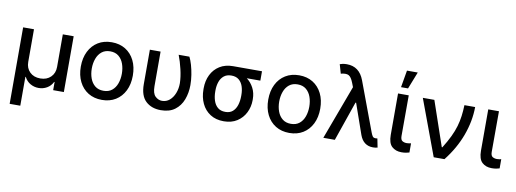

<svg xmlns="http://www.w3.org/2000/svg" viewBox="-71 -1212 4974 1849"><g transform="rotate(10 2415.5 -287.5)"><path d="M175.4 202.4H71.4V-545.5H177.6V-226.2Q177.6 -165.1 216.3 -127.3Q255 -89.5 318.5 -89.5Q382.1 -89.5 420.8 -127.7Q459.5 -165.8 459.5 -226.2V-545.5H565.7V0H461.3V-79.9H457Q436.8 -39.1 399.7 -17.8Q362.6 3.6 318.5 3.6Q274.5 3.6 237.4 -17.8Q200.3 -39.1 179.7 -79.9H175.4Z M938.2 11Q861.5 11 804.3 -24.1Q747.2 -59.3 715.6 -122.7Q683.9 -186.1 683.9 -270.2Q683.9 -355.1 715.6 -418.7Q747.2 -482.2 804.3 -517.4Q861.5 -552.6 938.2 -552.6Q1015.3 -552.6 1072.3 -517.4Q1129.3 -482.2 1160.9 -418.7Q1192.5 -355.1 1192.5 -270.2Q1192.5 -186.1 1160.9 -122.7Q1129.3 -59.3 1072.3 -24.1Q1015.3 11 938.2 11ZM938.6 -78.1Q988.6 -78.1 1021.1 -104.4Q1053.6 -130.7 1069.4 -174.5Q1085.2 -218.4 1085.2 -270.6Q1085.2 -322.8 1069.4 -366.8Q1053.6 -410.9 1021.1 -437.3Q988.6 -463.8 938.6 -463.8Q888.5 -463.8 855.8 -437.3Q823.2 -410.9 807.2 -366.8Q791.2 -322.8 791.2 -270.6Q791.2 -218.4 807.2 -174.5Q823.2 -130.7 855.8 -104.4Q888.5 -78.1 938.6 -78.1Z M1514.2 9.9Q1423.3 9.9 1367 -42.8Q1310.7 -95.5 1310.7 -208.8V-545.5H1415.5V-207.4Q1415.5 -136.7 1444.6 -108.7Q1473.7 -80.6 1510.7 -80.6Q1552.6 -80.6 1584.2 -107.4Q1615.8 -134.2 1633.5 -179Q1651.3 -223.7 1651.3 -277Q1649.9 -339.5 1632.8 -412.1Q1615.8 -484.7 1592.3 -545.5H1697.4Q1712.7 -515.6 1725.5 -471.4Q1738.3 -427.2 1746.3 -376.6Q1754.3 -326 1754.3 -277Q1754.3 -200.6 1729.4 -135.1Q1704.5 -69.6 1651.6 -29.8Q1598.7 9.9 1514.2 9.9Z M2129.6 9.9Q2052.2 9.9 1997.5 -25.4Q1942.8 -60.7 1914.1 -121.6Q1885.3 -182.5 1885.3 -258.5V-269.9Q1885.3 -343.4 1914.1 -401.8Q1942.8 -460.2 1997.2 -494.3Q2051.5 -528.4 2128.2 -528.4H2410.2V-436.8H2277.7Q2319.2 -405.9 2344.5 -357.2Q2369.7 -308.6 2369.7 -248.6V-238.6Q2369.7 -172.9 2341.4 -116.1Q2313.2 -59.3 2259.6 -24.7Q2206 9.9 2129.6 9.9ZM2129.6 -81.7Q2174.4 -81.7 2201.7 -105.8Q2229 -130 2241.7 -170.3Q2254.3 -210.6 2254.3 -258.5V-269.9Q2254.3 -314.6 2241.7 -352.6Q2229 -390.6 2201.3 -413.7Q2173.7 -436.8 2128.2 -436.8Q2083.1 -436.8 2054.9 -413.7Q2026.6 -390.6 2013.7 -352.6Q2000.7 -314.6 2000.7 -269.9V-258.5Q2000.7 -210.6 2013.7 -170.3Q2026.6 -130 2055 -105.8Q2083.5 -81.7 2129.6 -81.7Z M2771 11Q2694.2 11 2637.1 -24.1Q2579.9 -59.3 2548.3 -122.7Q2516.7 -186.1 2516.7 -270.2Q2516.7 -355.1 2548.3 -418.7Q2579.9 -482.2 2637.1 -517.4Q2694.2 -552.6 2771 -552.6Q2848 -552.6 2905 -517.4Q2962 -482.2 2993.6 -418.7Q3025.2 -355.1 3025.2 -270.2Q3025.2 -186.1 2993.6 -122.7Q2962 -59.3 2905 -24.1Q2848 11 2771 11ZM2771.3 -78.1Q2821.4 -78.1 2853.9 -104.4Q2886.4 -130.7 2902.2 -174.5Q2918 -218.4 2918 -270.6Q2918 -322.8 2902.2 -366.8Q2886.4 -410.9 2853.9 -437.3Q2821.4 -463.8 2771.3 -463.8Q2721.2 -463.8 2688.6 -437.3Q2655.9 -410.9 2639.9 -366.8Q2623.9 -322.8 2623.9 -270.6Q2623.9 -218.4 2639.9 -174.5Q2655.9 -130.7 2688.6 -104.4Q2721.2 -78.1 2771.3 -78.1Z M3592 7.8H3587Q3543 7.8 3510.1 -16.5Q3477.3 -40.8 3459.5 -90.2L3355.5 -387.4H3349.4L3215.6 0H3103L3299.7 -529.5L3283.7 -570.7Q3263.1 -623.6 3237.6 -637.1Q3224.8 -643.8 3205.3 -643.8Q3186.4 -643.8 3161.2 -637.4L3135.7 -725.9Q3146 -730.1 3163.9 -733.7Q3181.8 -737.2 3203.5 -737.2Q3326.7 -737.2 3373.9 -610.4L3553.3 -129.3Q3560.7 -109.7 3569.4 -96.2Q3578.1 -82.7 3598.7 -82.7Q3602.6 -82.7 3608.3 -83.3Q3614 -83.8 3616.8 -84.2L3633.9 2.1Q3614 7.8 3592 7.8Z M3867.2 6.7Q3810 6.7 3773.8 -26.6Q3737.6 -60 3737.6 -141V-545.5H3842.3L3841.6 -147Q3842 -110.4 3860.3 -99.6Q3878.6 -88.8 3902.7 -88.8Q3914.4 -88.8 3926.3 -90.9Q3938.2 -93 3944.2 -94.5V-4.6Q3931.1 -0.4 3911.8 3.2Q3892.4 6.7 3867.2 6.7ZM3823.9 -610.1H3755.3L3784.1 -777H3889.6Z M4287.6 0H4182.5L3979.8 -545.5H4092.7L4242.2 -109H4247.9Q4289.1 -175.1 4315.5 -230.3Q4342 -285.5 4356.7 -336.1Q4371.4 -386.7 4378.2 -437.7Q4384.9 -488.6 4386.7 -545.5H4491.5Q4490.4 -406.6 4439.1 -267Q4387.8 -127.5 4287.6 0Z M4749.3 6.7Q4692.1 6.7 4655.9 -26.6Q4619.7 -60 4619.7 -141V-545.5H4724.4L4723.7 -147Q4724.1 -110.4 4742.4 -99.6Q4760.7 -88.8 4784.8 -88.8Q4796.5 -88.8 4808.4 -90.9Q4820.3 -93 4826.3 -94.5V-4.6Q4813.2 -0.4 4793.9 3.2Q4774.5 6.7 4749.3 6.7Z"/></g></svg>

Font: Linik Sans Medium
Style: Regular
Weight: 500
Designer: Rasmus Andersson (font), Cristiano Sobral (main changes)
Foundry: rsms
Version: Version 3.018;June 1, 2022;FontCreator 14.0.0.2814 64-bit; t